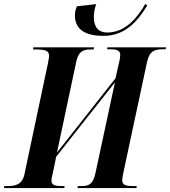

<svg xmlns="http://www.w3.org/2000/svg" viewBox="-51 -954 863 974"><path d="M473 -772C596 -772 656 -863 696 -926L686 -934C648 -868 587 -789 493 -789C449 -789 425 -816 425 -867C425 -888 429 -911 437 -933L339 -922C332 -905 329 -891 329 -876C329 -819 363 -772 473 -772ZM-31 0H275L277 -10H262C229 -10 210 -15 210 -38C210 -45 212 -59 218 -80L234 -159L532 -536L433 -75C420 -18 400 -10 359 -10H344L342 0H641L643 -10H628C588 -10 569 -15 569 -40C569 -48 571 -59 575 -79L695 -640C707 -696 735 -704 774 -704H789L792 -714H494L492 -704H507C542 -704 559 -698 559 -675C559 -667 557 -651 552 -633L535 -557L238 -180L336 -642C348 -695 372 -703 410 -703H424L426 -714H118L117 -703H131C183 -703 198 -695 198 -670C198 -661 195 -649 192 -632L73 -70C62 -18 28 -10 -15 -10H-29Z"/></svg>

Font: Noto Serif Display Condensed
Style: Bold Italic
Weight: 700
Width: 3
Italic angle: -12°
Designer: Monotype Design Team
Foundry: Monotype Imaging Inc.
Version: Version 2.009